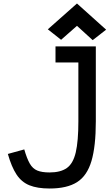

<svg xmlns="http://www.w3.org/2000/svg" viewBox="-20 -1066 640 1100"><path d="M264 14Q194 14 148.5 -4.5Q103 -23 74.5 -66.5Q46 -110 25 -184L119 -210Q134 -158 150.5 -129Q167 -100 193.5 -89Q220 -78 264 -78Q327 -78 363 -103.5Q399 -129 414 -193Q429 -257 429 -371V-708H298V-800H529V-371Q529 -228 504 -143.5Q479 -59 421.5 -22.5Q364 14 264 14ZM511 -836 421 -918 330 -838 254 -898 421 -1046 588 -896Z"/></svg>

Font: Victor Mono Thin
Style: Regular
Weight: 100
Monospace: yes
Designer: Rune Bjørnerås
Version: Version 1.561;gftools[0.9.30]